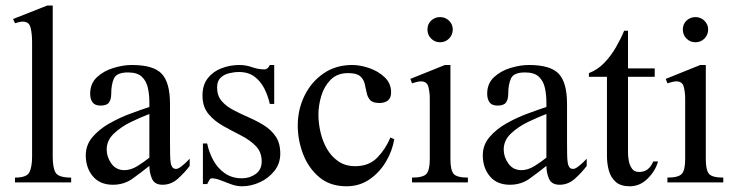

<svg xmlns="http://www.w3.org/2000/svg" viewBox="-20 -647 2606 681"><path d="M232.4 0H33.2V-17.1Q75.2 -17.1 84.5 -36.4Q93.8 -55.7 93.8 -91.3V-497.6Q93.8 -526.9 88.6 -548.6Q83.5 -570.3 61 -570.3Q54.2 -570.3 47.6 -568.6Q41 -566.9 33.2 -564.5L26.4 -579.6L147.5 -627.4H167V-91.3Q167 -50.8 177.7 -33.9Q188.5 -17.1 232.4 -17.1Z M652.8 -84V-58.6Q636.2 -36.1 611.8 -13.9Q587.4 8.3 556.6 8.3Q528.3 8.3 519 -13.2Q509.8 -34.7 509.8 -58.6Q480.5 -35.2 450.2 -13.4Q419.9 8.3 380.4 8.3Q334.5 8.3 309.3 -21.7Q284.2 -51.8 284.2 -96.2Q284.2 -132.8 308.1 -160.9Q332 -189 368.4 -209.5Q404.8 -230 443.1 -244.1Q481.4 -258.3 509.8 -267.6V-284.2Q509.8 -311.5 504.4 -335.7Q499 -359.9 482.9 -375Q466.8 -390.1 434.1 -390.1Q394 -390.1 384.3 -368.9Q374.5 -347.7 374.5 -314.5Q374.5 -294.9 366.7 -283.7Q358.9 -272.5 336.9 -272.5Q316.4 -272.5 308.1 -284.2Q299.8 -295.9 299.8 -314.5Q299.8 -351.1 324.2 -373.5Q348.6 -396 383.1 -406.2Q417.5 -416.5 447.8 -416.5Q524.4 -416.5 553.7 -385.3Q583 -354 583 -278.3V-140.6Q583 -123.5 583.3 -102.3Q583.5 -81.1 585.4 -69.8Q586.4 -61.5 590.8 -54.7Q595.2 -47.9 604.5 -47.9Q611.3 -47.9 621.1 -55.2Q630.9 -62.5 639.9 -71Q648.9 -79.6 652.8 -84ZM509.8 -87.9V-242.7Q480 -231.4 444.6 -214.4Q409.2 -197.3 383.8 -173.1Q358.4 -148.9 358.4 -116.7Q358.4 -90.3 375 -66.9Q391.6 -43.5 421.4 -43.5Q444.3 -43.5 468 -58.3Q491.7 -73.2 509.8 -87.9Z M974.1 -102.1Q974.1 -67.4 953.6 -41.3Q933.1 -15.1 901.9 -0.7Q870.6 13.7 838.4 13.7Q819.3 13.7 799.8 6.6Q780.3 -0.5 762.5 -7.6Q744.6 -14.6 730.5 -14.6Q725.6 -14.6 721.4 -6.3Q717.3 2 714.8 5.9H699.7V-138.2H714.8Q721.2 -106.4 736.8 -78.1Q752.4 -49.8 777.8 -32.2Q803.2 -14.6 838.4 -14.6Q865.7 -14.6 887 -30Q908.2 -45.4 908.2 -74.2Q908.2 -107.9 887 -129.4Q865.7 -150.9 834.5 -166.7Q803.2 -182.6 772 -200Q740.7 -217.3 719.5 -242.7Q698.2 -268.1 698.2 -308.1Q698.2 -345.7 717 -369.6Q735.8 -393.6 765.9 -405Q795.9 -416.5 829.1 -416.5Q852.1 -416.5 874 -408.7Q896 -400.9 918 -400.9Q930.2 -400.9 937 -416.5H952.6V-278.3H937Q930.7 -307.1 917.5 -333Q904.3 -358.9 882.6 -375.2Q860.8 -391.6 827.6 -391.6Q810.5 -391.6 792.5 -387.2Q774.4 -382.8 762.2 -371.1Q750 -359.4 750 -336.9Q750 -307.6 766.1 -288.8Q782.2 -270 807.9 -256.6Q833.5 -243.2 862.1 -230.7Q890.6 -218.3 916.3 -202.4Q941.9 -186.5 958 -162.8Q974.1 -139.2 974.1 -102.1Z M1364.7 -159.2 1378.4 -153.3Q1371.6 -111.8 1348.9 -73.5Q1326.2 -35.2 1290.5 -10.7Q1254.9 13.7 1209 13.7Q1150.4 13.7 1112.1 -18.8Q1073.7 -51.3 1054.9 -100.8Q1036.1 -150.4 1036.1 -201.7Q1036.1 -258.3 1059.8 -307.1Q1083.5 -356 1127 -386.2Q1170.4 -416.5 1229.5 -416.5Q1256.8 -416.5 1288.8 -405.8Q1320.8 -395 1344 -373.3Q1367.2 -351.6 1367.2 -319.3Q1367.2 -299.8 1356 -290.8Q1344.7 -281.7 1325.7 -281.7Q1301.8 -281.7 1292.5 -292.5Q1283.2 -303.2 1280.3 -319.1Q1277.3 -335 1273.4 -350.6Q1269.5 -366.2 1257.1 -377Q1244.6 -387.7 1214.8 -387.7Q1176.3 -387.7 1153.1 -364.5Q1129.9 -341.3 1119.6 -307.1Q1109.4 -272.9 1109.4 -240.2Q1109.4 -210.4 1116.7 -178.5Q1124 -146.5 1139.6 -119.1Q1155.3 -91.8 1180.2 -74.7Q1205.1 -57.6 1240.2 -57.6Q1289.1 -57.6 1318.6 -88.4Q1348.1 -119.1 1364.7 -159.2Z M1585.9 -542.5Q1585.9 -523.9 1573 -510.5Q1560.1 -497.1 1541 -497.1Q1522.5 -497.1 1509.3 -510Q1496.1 -522.9 1496.1 -542.5Q1496.1 -561.5 1509.3 -574Q1522.5 -586.4 1541 -586.4Q1559.6 -586.4 1572.8 -573.5Q1585.9 -560.5 1585.9 -542.5ZM1639.6 0H1441.4V-17.1Q1481 -17.1 1492.7 -30.5Q1504.4 -43.9 1504.4 -82.5V-298.8Q1504.4 -318.8 1499.5 -338.6Q1494.6 -358.4 1473.1 -358.4Q1466.3 -358.4 1458 -356.2Q1449.7 -354 1441.4 -351.6L1435.5 -367.2L1558.1 -416.5H1577.6V-82.5Q1577.6 -43.9 1588.9 -30.5Q1600.1 -17.1 1639.6 -17.1Z M2061 -84V-58.6Q2044.4 -36.1 2020 -13.9Q1995.6 8.3 1964.8 8.3Q1936.5 8.3 1927.2 -13.2Q1918 -34.7 1918 -58.6Q1888.7 -35.2 1858.4 -13.4Q1828.1 8.3 1788.6 8.3Q1742.7 8.3 1717.5 -21.7Q1692.4 -51.8 1692.4 -96.2Q1692.4 -132.8 1716.3 -160.9Q1740.2 -189 1776.6 -209.5Q1813 -230 1851.3 -244.1Q1889.6 -258.3 1918 -267.6V-284.2Q1918 -311.5 1912.6 -335.7Q1907.2 -359.9 1891.1 -375Q1875 -390.1 1842.3 -390.1Q1802.2 -390.1 1792.5 -368.9Q1782.7 -347.7 1782.7 -314.5Q1782.7 -294.9 1774.9 -283.7Q1767.1 -272.5 1745.1 -272.5Q1724.6 -272.5 1716.3 -284.2Q1708 -295.9 1708 -314.5Q1708 -351.1 1732.4 -373.5Q1756.8 -396 1791.3 -406.2Q1825.7 -416.5 1856 -416.5Q1932.6 -416.5 1961.9 -385.3Q1991.2 -354 1991.2 -278.3V-140.6Q1991.2 -123.5 1991.5 -102.3Q1991.7 -81.1 1993.7 -69.8Q1994.6 -61.5 1999 -54.7Q2003.4 -47.9 2012.7 -47.9Q2019.5 -47.9 2029.3 -55.2Q2039.1 -62.5 2048.1 -71Q2057.1 -79.6 2061 -84ZM1918 -87.9V-242.7Q1888.2 -231.4 1852.8 -214.4Q1817.4 -197.3 1792 -173.1Q1766.6 -148.9 1766.6 -116.7Q1766.6 -90.3 1783.2 -66.9Q1799.8 -43.5 1829.6 -43.5Q1852.5 -43.5 1876.2 -58.3Q1899.9 -73.2 1918 -87.9Z M2296.9 -74.2H2314Q2304.7 -41 2277.3 -13.7Q2250 13.7 2213.4 13.7Q2181.6 13.7 2164.1 -1.7Q2146.5 -17.1 2139.6 -41.7Q2132.8 -66.4 2132.8 -93.8V-374.5H2068.8V-387.7Q2099.6 -399.4 2123.3 -424.1Q2147 -448.7 2164.6 -479.2Q2182.1 -509.8 2193.8 -538.1H2207.5V-404.3H2302.2V-374.5H2207.5V-104.5Q2207.5 -91.3 2210.4 -75.7Q2213.4 -60.1 2221.7 -48.6Q2230 -37.1 2246.6 -37.1Q2266.6 -37.1 2278.3 -47.4Q2290 -57.6 2296.9 -74.2Z M2491.7 -542.5Q2491.7 -523.9 2478.8 -510.5Q2465.8 -497.1 2446.8 -497.1Q2428.2 -497.1 2415 -510Q2401.9 -522.9 2401.9 -542.5Q2401.9 -561.5 2415 -574Q2428.2 -586.4 2446.8 -586.4Q2465.3 -586.4 2478.5 -573.5Q2491.7 -560.5 2491.7 -542.5ZM2545.4 0H2347.2V-17.1Q2386.7 -17.1 2398.4 -30.5Q2410.2 -43.9 2410.2 -82.5V-298.8Q2410.2 -318.8 2405.3 -338.6Q2400.4 -358.4 2378.9 -358.4Q2372.1 -358.4 2363.8 -356.2Q2355.5 -354 2347.2 -351.6L2341.3 -367.2L2463.9 -416.5H2483.4V-82.5Q2483.4 -43.9 2494.6 -30.5Q2505.9 -17.1 2545.4 -17.1Z"/></svg>

Font: Rohingya Solluk
Style: Regular
Weight: 400
Designer: SIL International
Foundry: SIL International
Version: Version 1.001